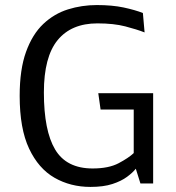

<svg xmlns="http://www.w3.org/2000/svg" viewBox="-20 -735 704 767"><path d="M341.3 11.7Q261.7 11.7 197.8 -24.9Q133.8 -61.5 96.2 -141.4Q58.6 -221.2 58.6 -352.1Q58.6 -457.5 84 -527.8Q109.4 -598.1 152.8 -639.2Q196.3 -680.2 251.5 -697.5Q306.6 -714.8 366.7 -714.8Q428.2 -714.8 473.9 -705.1Q519.5 -695.3 550.8 -683.1L557.6 -605.5Q526.4 -617.7 480.5 -629.6Q434.6 -641.6 369.1 -641.6Q265.1 -641.6 210.2 -574.7Q155.3 -507.8 155.3 -365.7Q155.3 -212.9 200.4 -137.5Q245.6 -62 350.1 -62Q414.1 -62 453.9 -83Q493.7 -104 514.2 -123.5V-297.4H381.8L372.6 -362.8H591.8V-2H541L522.5 -61Q510.3 -45.4 487.5 -28.6Q464.8 -11.7 429.2 0Q393.6 11.7 341.3 11.7Z"/></svg>

Font: Mako
Style: Regular
Weight: 400
Designer: vernon adams
Foundry: vernon adams
Version: Version 1.100; ttfautohint (v1.8.4.7-5d5b);gftools[0.9.33]